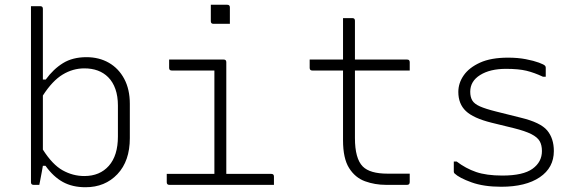

<svg xmlns="http://www.w3.org/2000/svg" viewBox="-20 -776 2440 806"><path d="M145 0H121Q110 0 110 -11V-750H149Q160 -750 160 -739V-442H172Q204 -486 244.5 -511Q285 -536 343 -536Q396 -536 437 -512.5Q478 -489 501.5 -445Q525 -401 525 -340V-196Q525 -100 473 -45Q421 10 339 10Q284 10 244 -12Q204 -34 171 -80H160Q159 -74 155.5 -54.5Q152 -35 148.5 -17.5Q145 0 145 0ZM334 -489Q286 -489 243 -463Q200 -437 160 -375V-148Q200 -85 243 -61Q286 -37 334 -37Q399 -37 437 -80Q475 -123 475 -203V-333Q475 -372 464.5 -402Q454 -432 434 -452Q397 -489 334 -489Z M680 -46H880V-480H701Q690 -480 690 -491V-526H919Q930 -526 930 -515V-46H1119Q1130 -46 1130 -35V0H691Q680 0 680 -11ZM865 -756H934Q945 -756 945 -745V-676H876Q865 -676 865 -687Z M1700 -47V-12Q1700 0 1689 0H1600Q1554 0 1512.5 -15Q1471 -30 1445.5 -70.5Q1420 -111 1420 -187V-480H1291Q1280 -480 1280 -491V-526H1420V-700H1459Q1470 -700 1470 -689V-526H1689Q1700 -526 1700 -515V-480H1470V-197Q1470 -110 1503 -77Q1533 -47 1607 -47Z M2089 -39Q2176 -39 2215.5 -67.5Q2255 -96 2255 -142Q2255 -167 2245.5 -183.5Q2236 -200 2210.5 -213Q2185 -226 2137 -238L2043 -261Q1967 -280 1935.5 -310Q1904 -340 1904 -390Q1904 -427 1926.5 -459.5Q1949 -492 1995 -513Q2041 -534 2113 -534Q2154 -534 2187.5 -527.5Q2221 -521 2242.5 -513Q2264 -505 2268 -500Q2271 -497 2271 -492V-454H2259Q2223 -471 2190 -479Q2157 -487 2104 -487Q2037 -487 1995.5 -461Q1954 -435 1954 -391Q1954 -369 1962.5 -354.5Q1971 -340 1994.5 -329.5Q2018 -319 2062 -308L2166 -282Q2249 -262 2277 -228.5Q2305 -195 2305 -142Q2305 -72 2246 -32Q2187 8 2084 8Q2011 8 1959.5 -10.5Q1908 -29 1888 -48Q1885 -51 1885 -56V-98H1897Q1935 -69 1978.5 -54Q2022 -39 2089 -39Z"/></svg>

Font: Recursive Mn Lnr St Lt
Style: Regular
Weight: 300
Monospace: yes
Version: Version 1.079;hotconv 1.0.112;makeotfexe 2.5.65598; ttfautoh